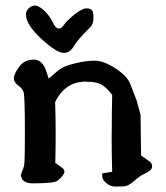

<svg xmlns="http://www.w3.org/2000/svg" viewBox="-20 -650 602 697"><path d="M307.1 -550.8Q261.2 -505.4 247.6 -481.7Q233.9 -458 211.4 -458Q189 -458 144 -496.6Q74.7 -556.2 74.2 -596.7Q74.2 -610.8 84.7 -620.4Q95.2 -629.9 107.9 -629.9Q120.6 -629.9 140.6 -611.1Q160.6 -592.3 171.4 -569.3Q182.1 -546.4 192.9 -546.4Q203.6 -546.4 212.6 -560.3Q221.7 -574.2 249.8 -596.9Q277.8 -619.6 293.7 -619.6Q309.6 -619.6 314.5 -612.3Q319.3 -605 319.3 -585.4Q319.3 -562 307.1 -550.8ZM281.2 -353.5Q214.4 -348.6 180.2 -279.8Q182.1 -219.2 182.1 -164.3Q182.1 -109.4 180.7 -58.6Q190.4 -51.3 202.1 -43.5Q213.9 -35.6 213.9 -27.3Q213.9 -14.6 189 5.9Q177.7 15.6 97.7 15.6H95.2Q69.8 14.6 59.6 -0.5V-2L55.7 -11.7V-14.2L61 -30.8Q67.9 -42 69.1 -66.4Q70.3 -90.8 70.3 -174.3Q70.3 -303.7 65.4 -316.7Q60.5 -329.6 45.4 -340.3Q30.3 -351.1 30.3 -366Q30.3 -380.9 49.3 -407.2Q68.4 -433.6 102.1 -433.6Q135.7 -433.6 149.4 -387.2Q153.3 -373.5 156.7 -364.7Q164.1 -370.6 179.7 -384.5Q195.3 -398.4 209.5 -405.8Q223.6 -413.1 258.3 -421.4Q293 -429.7 324.5 -429.7Q356 -429.7 399.9 -401.4Q442.4 -373 452.6 -345.7Q462.9 -318.4 475.6 -286.6L490.2 -233.9L492.2 -85.4L524.9 -62.5Q532.2 -55.2 532.2 -46.6Q532.2 -38.1 525.1 -31.7Q518.1 -25.4 502.7 -18.3Q487.3 -11.2 466.6 7.3Q445.8 25.9 429.4 26.6Q413.1 27.3 397.9 27.3H397.5Q380.4 27.3 365.7 14.4Q351.1 1.5 351.1 -9.3V-20.5L387.2 -26.4Q385.3 -92.8 385.3 -155.3Q385.7 -163.1 385.7 -170.9Q385.7 -240.7 387.2 -305.2Q376 -321.8 356.4 -337.6Q336.9 -353.5 293 -353.5Z"/></svg>

Font: Drukaatie burti
Style: Demi
Weight: 600
Version: Version 0.14